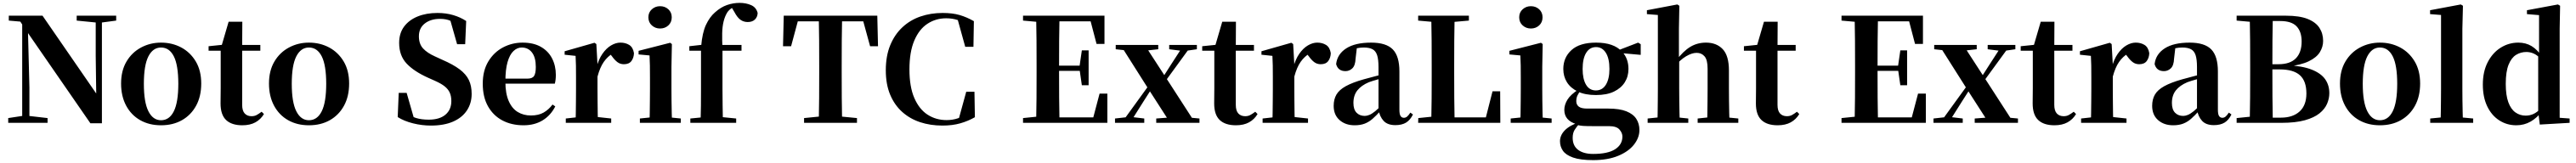

<svg xmlns="http://www.w3.org/2000/svg" viewBox="-20 -853 17872 1132"><path d="M37 0V-33L142 -49H171L310 -33V0ZM134 0V-716H172L184 -245V0ZM512 -710V-744H786V-710L681 -696H653ZM607 3 160 -644 157 -648 121 -703 41 -710V-744H275L668 -174L648 -167L644 -464V-744H687V3Z M1097 17Q1015 17 952.5 -18.5Q890 -54 855 -119.5Q820 -185 820 -273Q820 -362 857.5 -425.5Q895 -489 958.5 -523Q1022 -557 1097 -557Q1174 -557 1237 -523.5Q1300 -490 1338 -426.5Q1376 -363 1376 -273Q1376 -184 1340.5 -119Q1305 -54 1242.5 -18.5Q1180 17 1097 17ZM1097 -18Q1155 -18 1186 -80.5Q1217 -143 1217 -271Q1217 -400 1186 -461.5Q1155 -523 1097 -523Q1041 -523 1009.5 -461.5Q978 -400 978 -271Q978 -143 1009.5 -80.5Q1041 -18 1097 -18Z M1586 -501V-541H1786V-501ZM1661 17Q1587 17 1548.5 -19.5Q1510 -56 1510 -135Q1510 -164 1510.5 -188Q1511 -212 1511 -242V-501H1427V-532L1534 -543L1516 -531L1566 -702H1661L1660 -524V-514V-125Q1660 -84 1677.5 -65Q1695 -46 1725 -46Q1745 -46 1760 -54Q1775 -62 1795 -77L1811 -61Q1789 -24 1752 -3.5Q1715 17 1661 17Z M2123 17Q2041 17 1978.5 -18.5Q1916 -54 1881 -119.5Q1846 -185 1846 -273Q1846 -362 1883.5 -425.5Q1921 -489 1984.5 -523Q2048 -557 2123 -557Q2200 -557 2263 -523.5Q2326 -490 2364 -426.5Q2402 -363 2402 -273Q2402 -184 2366.5 -119Q2331 -54 2268.5 -18.5Q2206 17 2123 17ZM2123 -18Q2181 -18 2212 -80.5Q2243 -143 2243 -271Q2243 -400 2212 -461.5Q2181 -523 2123 -523Q2067 -523 2035.5 -461.5Q2004 -400 2004 -271Q2004 -143 2035.5 -80.5Q2067 -18 2123 -18Z M2969 19Q2907 19 2845 3.5Q2783 -12 2739 -40L2746 -208H2801L2857 -13L2791 -41L2779 -79Q2829 -45 2866.5 -33.5Q2904 -22 2954 -22Q3029 -22 3070 -56.5Q3111 -91 3111 -151Q3111 -185 3100 -209.5Q3089 -234 3064.5 -253.5Q3040 -273 2997 -292L2950 -313Q2852 -357 2800.5 -412Q2749 -467 2749 -555Q2749 -622 2783 -668Q2817 -714 2877 -738.5Q2937 -763 3015 -763Q3074 -763 3124.5 -748Q3175 -733 3214 -707L3207 -546H3151L3098 -733L3169 -703L3178 -661Q3135 -695 3105 -708.5Q3075 -722 3033 -722Q2968 -722 2927 -690Q2886 -658 2886 -601Q2886 -548 2915 -516.5Q2944 -485 2998 -461L3048 -438Q3124 -405 3168.5 -371.5Q3213 -338 3232.5 -297.5Q3252 -257 3252 -201Q3252 -136 3219 -86Q3186 -36 3123 -8.5Q3060 19 2969 19Z M3612 17Q3529 17 3465.5 -16.5Q3402 -50 3365.5 -114.5Q3329 -179 3329 -272Q3329 -363 3368 -427Q3407 -491 3470 -524Q3533 -557 3605 -557Q3681 -557 3732.5 -527.5Q3784 -498 3810 -447Q3836 -396 3836 -333Q3836 -299 3829 -272H3393V-307H3639Q3673 -307 3685 -325.5Q3697 -344 3697 -388Q3697 -454 3670.5 -488.5Q3644 -523 3599 -523Q3568 -523 3542 -498.5Q3516 -474 3501 -422Q3486 -370 3486 -286Q3486 -204 3509 -151.5Q3532 -99 3572 -75Q3612 -51 3663 -51Q3716 -51 3751.5 -71.5Q3787 -92 3813 -127L3832 -114Q3800 -51 3744 -17Q3688 17 3612 17Z M3905 0V-30L4012 -42H4110L4220 -30V0ZM3973 0Q3974 -26 3974.5 -68Q3975 -110 3975.5 -156Q3976 -202 3976 -236V-316Q3976 -366 3975.5 -397.5Q3975 -429 3973 -465L3897 -473V-497L4104 -556L4117 -547L4125 -404V-403V-236Q4125 -202 4125.5 -156Q4126 -110 4126.5 -68Q4127 -26 4128 0ZM4125 -321 4089 -383H4118Q4132 -440 4159 -479Q4186 -518 4219 -537.5Q4252 -557 4284 -557Q4319 -557 4345 -541Q4371 -525 4378 -484Q4377 -452 4360.5 -429.5Q4344 -407 4308 -407Q4282 -407 4262.5 -422Q4243 -437 4224 -464L4201 -491L4235 -485Q4195 -461 4168.5 -423Q4142 -385 4125 -321Z M4419 0V-30L4525 -41H4595L4703 -30V0ZM4486 0Q4487 -26 4487.5 -68Q4488 -110 4488.5 -156Q4489 -202 4489 -236V-313Q4489 -363 4488.5 -398Q4488 -433 4486 -468L4410 -475V-500L4629 -556L4641 -547L4638 -390V-236Q4638 -202 4638.5 -156Q4639 -110 4640 -68Q4641 -26 4642 0ZM4559 -655Q4526 -655 4502 -676.5Q4478 -698 4478 -733Q4478 -767 4502 -788.5Q4526 -810 4559 -810Q4593 -810 4616.5 -788.5Q4640 -767 4640 -733Q4640 -698 4616.5 -676.5Q4593 -655 4559 -655Z M4769 0V-30L4881 -41H4977L5087 -30V0ZM4840 0Q4842 -59 4842.5 -118.5Q4843 -178 4843 -236V-501H4762V-532L4895 -547L4843 -519L4844 -531Q4852 -626 4877.5 -680.5Q4903 -735 4940 -767Q4980 -803 5023 -818Q5066 -833 5111 -833Q5155 -833 5190.5 -817.5Q5226 -802 5236 -763Q5235 -735 5217 -717.5Q5199 -700 5167 -700Q5139 -700 5117 -715.5Q5095 -731 5075 -769L5050 -811V-820H5099V-812Q5075 -809 5056 -796.5Q5037 -784 5026 -768Q5009 -741 5000 -705Q4991 -669 4990 -622.5Q4989 -576 4992 -516V-236Q4992 -178 4993 -118.5Q4994 -59 4995 0ZM4918 -501V-541H5124V-501Z M5558 0V-33L5718 -49H5761L5925 -33V0ZM5660 0Q5662 -86 5662.5 -173Q5663 -260 5663 -349V-394Q5663 -483 5662.5 -570Q5662 -657 5660 -744H5822Q5820 -658 5819.5 -570.5Q5819 -483 5819 -394V-349Q5819 -262 5819.5 -174.5Q5820 -87 5822 0ZM5412 -532 5417 -744H6066L6071 -532H6016L5958 -744L6031 -705H5450L5525 -744L5468 -532Z M6518 19Q6434 19 6363 -4.5Q6292 -28 6238.5 -76Q6185 -124 6155 -196Q6125 -268 6125 -365Q6125 -464 6155.5 -538.5Q6186 -613 6240 -663.5Q6294 -714 6365.5 -738.5Q6437 -763 6519 -763Q6588 -763 6637.5 -748.5Q6687 -734 6736 -706L6733 -528H6676L6619 -734L6696 -708V-675Q6659 -702 6623 -714Q6587 -726 6544 -726Q6472 -726 6414 -688Q6356 -650 6322.5 -571Q6289 -492 6289 -371Q6289 -250 6323 -172Q6357 -94 6415 -56.5Q6473 -19 6547 -19Q6589 -19 6625.5 -31.5Q6662 -44 6702 -74V-37L6627 -12L6683 -216H6740L6743 -39Q6696 -12 6641.5 3.5Q6587 19 6518 19Z M7077 0V-33L7234 -49H7249V0ZM7168 0Q7170 -86 7170.5 -173Q7171 -260 7171 -349V-394Q7171 -483 7170.5 -570Q7170 -657 7168 -744H7330Q7328 -658 7327.5 -569.5Q7327 -481 7327 -389V-360Q7327 -265 7327.5 -176Q7328 -87 7330 0ZM7249 0V-38H7634L7555 -2L7608 -203H7662V0ZM7249 -361V-397H7497V-361ZM7485 -261 7469 -372V-393L7485 -503H7532V-261ZM7077 -710V-744H7249V-696H7234ZM7587 -548 7536 -743 7613 -705H7249V-744H7642V-548Z M7715 0V-30L7804 -40H7835L7918 -30V0ZM7761 0 7992 -319 8014 -299H8009L7913 -149L7819 0ZM8001 0V-30L8144 -41H8185L8301 -30V0ZM8028 -239 8006 -261H8012L8102 -402L8192 -541H8248ZM8098 0 7950 -230 7753 -541H7921L8063 -322L8271 0ZM7720 -511V-541H8015V-511L7906 -499H7831ZM8091 -511V-541H8283V-511L8207 -500H8177Z M8479 -501V-541H8679V-501ZM8554 17Q8480 17 8441.5 -19.5Q8403 -56 8403 -135Q8403 -164 8403.5 -188Q8404 -212 8404 -242V-501H8320V-532L8427 -543L8409 -531L8459 -702H8554L8553 -524V-514V-125Q8553 -84 8570.5 -65Q8588 -46 8618 -46Q8638 -46 8653 -54Q8668 -62 8688 -77L8704 -61Q8682 -24 8645 -3.5Q8608 17 8554 17Z M8739 0V-30L8846 -42H8944L9054 -30V0ZM8807 0Q8808 -26 8808.5 -68Q8809 -110 8809.5 -156Q8810 -202 8810 -236V-316Q8810 -366 8809.5 -397.5Q8809 -429 8807 -465L8731 -473V-497L8938 -556L8951 -547L8959 -404V-403V-236Q8959 -202 8959.5 -156Q8960 -110 8960.5 -68Q8961 -26 8962 0ZM8959 -321 8923 -383H8952Q8966 -440 8993 -479Q9020 -518 9053 -537.5Q9086 -557 9118 -557Q9153 -557 9179 -541Q9205 -525 9212 -484Q9211 -452 9194.5 -429.5Q9178 -407 9142 -407Q9116 -407 9096.5 -422Q9077 -437 9058 -464L9035 -491L9069 -485Q9029 -461 9002.5 -423Q8976 -385 8959 -321Z M9377 17Q9314 17 9273 -19Q9232 -55 9232 -118Q9232 -163 9251 -196Q9270 -229 9316 -254.5Q9362 -280 9440 -302Q9479 -313 9529.5 -326Q9580 -339 9620 -349V-323Q9580 -313 9540 -302Q9500 -291 9476 -282Q9424 -260 9396.5 -225.5Q9369 -191 9369 -138Q9369 -93 9390.5 -70.5Q9412 -48 9448 -48Q9462 -48 9479.5 -55Q9497 -62 9520.5 -81Q9544 -100 9576 -136L9593 -81H9555Q9527 -50 9502 -28Q9477 -6 9447.5 5.5Q9418 17 9377 17ZM9660 16Q9606 16 9578.5 -13.5Q9551 -43 9543 -92V-95V-387Q9543 -440 9533.5 -469.5Q9524 -499 9501.5 -511Q9479 -523 9441 -523Q9416 -523 9389.5 -517.5Q9363 -512 9326 -498L9393 -523L9384 -446Q9382 -398 9361.5 -378.5Q9341 -359 9314 -359Q9262 -359 9249 -408Q9257 -477 9319 -517Q9381 -557 9492 -557Q9596 -557 9642 -510Q9688 -463 9688 -357V-91Q9688 -60 9696 -47.5Q9704 -35 9719 -35Q9731 -35 9741 -43Q9751 -51 9764 -71L9782 -58Q9763 -19 9734 -1.5Q9705 16 9660 16Z M9818 0 9819 -33 9975 -49H9991L9990 0ZM9909 0Q9911 -86 9911.5 -170Q9912 -254 9912 -325V-394Q9912 -483 9911.5 -570Q9911 -657 9909 -744H10071Q10069 -658 10068.5 -571.5Q10068 -485 10068 -405V-342Q10068 -260 10068.5 -173.5Q10069 -87 10071 0ZM9990 0 9991 -38H10357L10279 -3L10334 -219H10387L10388 0ZM9818 -710V-744H10170V-710L10011 -696H9975Z M10460 0V-30L10566 -41H10636L10744 -30V0ZM10527 0Q10528 -26 10528.5 -68Q10529 -110 10529.5 -156Q10530 -202 10530 -236V-313Q10530 -363 10529.5 -398Q10529 -433 10527 -468L10451 -475V-500L10670 -556L10682 -547L10679 -390V-236Q10679 -202 10679.5 -156Q10680 -110 10681 -68Q10682 -26 10683 0ZM10600 -655Q10567 -655 10543 -676.5Q10519 -698 10519 -733Q10519 -767 10543 -788.5Q10567 -810 10600 -810Q10634 -810 10657.5 -788.5Q10681 -767 10681 -733Q10681 -698 10657.5 -676.5Q10634 -655 10600 -655Z M11032 259Q10943 259 10892.5 241Q10842 223 10822 193.5Q10802 164 10802 128Q10802 86 10836 51.5Q10870 17 10939 -6L10942 0Q10917 27 10903.5 49Q10890 71 10890 104Q10890 159 10927.5 187.5Q10965 216 11032 216Q11134 216 11184.5 183.5Q11235 151 11235 95Q11235 70 11214.5 46.5Q11194 23 11142 23H11029Q10987 23 10962.5 21.5Q10938 20 10916 13V9Q10832 -16 10832 -90Q10832 -125 10853.5 -160.5Q10875 -196 10931 -232V-241L10950 -232Q10932 -208 10923.5 -190.5Q10915 -173 10915 -150Q10915 -126 10932.5 -112.5Q10950 -99 10990 -99H11136Q11215 -99 11262.5 -80Q11310 -61 11331.5 -27.5Q11353 6 11353 50Q11353 103 11315.5 151Q11278 199 11206 229Q11134 259 11032 259ZM11051 -193Q10976 -193 10926 -217Q10876 -241 10850.5 -281.5Q10825 -322 10825 -374Q10825 -454 10882 -505.5Q10939 -557 11052 -557Q11114 -557 11158.5 -541.5Q11203 -526 11229 -497L11234 -493Q11277 -446 11277 -374Q11277 -322 11251.5 -281.5Q11226 -241 11176.5 -217Q11127 -193 11051 -193ZM11051 -225Q11096 -225 11120.5 -265Q11145 -305 11145 -374Q11145 -447 11120 -486.5Q11095 -526 11052 -526Q11008 -526 10983.5 -486Q10959 -446 10959 -374Q10959 -305 10982.5 -265Q11006 -225 11051 -225ZM11195 -487V-502H11201L11344 -557L11362 -546V-472Z M11410 0V-30L11515 -41H11587L11692 -30V0ZM11478 0Q11479 -26 11479.5 -68Q11480 -110 11480.5 -156Q11481 -202 11481 -236V-749L11405 -755V-782L11616 -822L11630 -813L11627 -653V-451L11629 -437V-236Q11629 -202 11629.5 -156Q11630 -110 11631 -68Q11632 -26 11633 0ZM11757 0V-30L11860 -41H11930L12039 -30V0ZM11822 0Q11824 -26 11824.5 -67.5Q11825 -109 11825.5 -155Q11826 -201 11826 -236V-376Q11826 -437 11805 -461.5Q11784 -486 11750 -486Q11717 -486 11676.5 -462Q11636 -438 11593 -387L11561 -432H11607Q11658 -499 11706.5 -528Q11755 -557 11815 -557Q11888 -557 11931 -511.5Q11974 -466 11974 -363V-236Q11974 -201 11974.5 -155Q11975 -109 11976 -67.5Q11977 -26 11978 0Z M12237 -501V-541H12437V-501ZM12312 17Q12238 17 12199.5 -19.5Q12161 -56 12161 -135Q12161 -164 12161.5 -188Q12162 -212 12162 -242V-501H12078V-532L12185 -543L12167 -531L12217 -702H12312L12311 -524V-514V-125Q12311 -84 12328.5 -65Q12346 -46 12376 -46Q12396 -46 12411 -54Q12426 -62 12446 -77L12462 -61Q12440 -24 12403 -3.5Q12366 17 12312 17Z M12755 0V-33L12912 -49H12927V0ZM12846 0Q12848 -86 12848.5 -173Q12849 -260 12849 -349V-394Q12849 -483 12848.5 -570Q12848 -657 12846 -744H13008Q13006 -658 13005.5 -569.5Q13005 -481 13005 -389V-360Q13005 -265 13005.5 -176Q13006 -87 13008 0ZM12927 0V-38H13312L13233 -2L13286 -203H13340V0ZM12927 -361V-397H13175V-361ZM13163 -261 13147 -372V-393L13163 -503H13210V-261ZM12755 -710V-744H12927V-696H12912ZM13265 -548 13214 -743 13291 -705H12927V-744H13320V-548Z M13393 0V-30L13482 -40H13513L13596 -30V0ZM13439 0 13670 -319 13692 -299H13687L13591 -149L13497 0ZM13679 0V-30L13822 -41H13863L13979 -30V0ZM13706 -239 13684 -261H13690L13780 -402L13870 -541H13926ZM13776 0 13628 -230 13431 -541H13599L13741 -322L13949 0ZM13398 -511V-541H13693V-511L13584 -499H13509ZM13769 -511V-541H13961V-511L13885 -500H13855Z M14157 -501V-541H14357V-501ZM14232 17Q14158 17 14119.5 -19.5Q14081 -56 14081 -135Q14081 -164 14081.5 -188Q14082 -212 14082 -242V-501H13998V-532L14105 -543L14087 -531L14137 -702H14232L14231 -524V-514V-125Q14231 -84 14248.5 -65Q14266 -46 14296 -46Q14316 -46 14331 -54Q14346 -62 14366 -77L14382 -61Q14360 -24 14323 -3.5Q14286 17 14232 17Z M14417 0V-30L14524 -42H14622L14732 -30V0ZM14485 0Q14486 -26 14486.5 -68Q14487 -110 14487.5 -156Q14488 -202 14488 -236V-316Q14488 -366 14487.5 -397.5Q14487 -429 14485 -465L14409 -473V-497L14616 -556L14629 -547L14637 -404V-403V-236Q14637 -202 14637.5 -156Q14638 -110 14638.5 -68Q14639 -26 14640 0ZM14637 -321 14601 -383H14630Q14644 -440 14671 -479Q14698 -518 14731 -537.5Q14764 -557 14796 -557Q14831 -557 14857 -541Q14883 -525 14890 -484Q14889 -452 14872.5 -429.5Q14856 -407 14820 -407Q14794 -407 14774.5 -422Q14755 -437 14736 -464L14713 -491L14747 -485Q14707 -461 14680.5 -423Q14654 -385 14637 -321Z M15055 17Q14992 17 14951 -19Q14910 -55 14910 -118Q14910 -163 14929 -196Q14948 -229 14994 -254.5Q15040 -280 15118 -302Q15157 -313 15207.5 -326Q15258 -339 15298 -349V-323Q15258 -313 15218 -302Q15178 -291 15154 -282Q15102 -260 15074.5 -225.5Q15047 -191 15047 -138Q15047 -93 15068.5 -70.5Q15090 -48 15126 -48Q15140 -48 15157.5 -55Q15175 -62 15198.5 -81Q15222 -100 15254 -136L15271 -81H15233Q15205 -50 15180 -28Q15155 -6 15125.5 5.5Q15096 17 15055 17ZM15338 16Q15284 16 15256.5 -13.5Q15229 -43 15221 -92V-95V-387Q15221 -440 15211.5 -469.5Q15202 -499 15179.5 -511Q15157 -523 15119 -523Q15094 -523 15067.5 -517.5Q15041 -512 15004 -498L15071 -523L15062 -446Q15060 -398 15039.5 -378.5Q15019 -359 14992 -359Q14940 -359 14927 -408Q14935 -477 14997 -517Q15059 -557 15170 -557Q15274 -557 15320 -510Q15366 -463 15366 -357V-91Q15366 -60 15374 -47.5Q15382 -35 15397 -35Q15409 -35 15419 -43Q15429 -51 15442 -71L15460 -58Q15441 -19 15412 -1.5Q15383 16 15338 16Z M15496 0V-33L15653 -49H15668V0ZM15587 0Q15589 -88 15589.5 -178.5Q15590 -269 15590 -360V-399Q15590 -485 15589.5 -571Q15589 -657 15587 -744H15747Q15745 -659 15744.5 -572.5Q15744 -486 15744 -396V-375Q15744 -274 15744.5 -181.5Q15745 -89 15747 0ZM15668 0V-36H15803Q15886 -36 15933 -79Q15980 -122 15980 -204Q15980 -290 15935 -330.5Q15890 -371 15795 -371H15668V-407H15786Q15867 -407 15907 -448Q15947 -489 15947 -565Q15947 -633 15912 -670Q15877 -707 15798 -707H15668V-744H15838Q15932 -744 15988.5 -721.5Q16045 -699 16070.5 -659.5Q16096 -620 16096 -569Q16096 -528 16073.5 -491Q16051 -454 15996.5 -427.5Q15942 -401 15846 -390L15848 -400Q15953 -395 16017 -369.5Q16081 -344 16110 -303Q16139 -262 16139 -206Q16139 -169 16123.5 -132.5Q16108 -96 16071 -66Q16034 -36 15969.5 -18Q15905 0 15808 0ZM15496 -710V-744H15668V-696H15653Z M16490 17Q16408 17 16345.5 -18.5Q16283 -54 16248 -119.5Q16213 -185 16213 -273Q16213 -362 16250.5 -425.5Q16288 -489 16351.5 -523Q16415 -557 16490 -557Q16567 -557 16630 -523.5Q16693 -490 16731 -426.5Q16769 -363 16769 -273Q16769 -184 16733.5 -119Q16698 -54 16635.5 -18.5Q16573 17 16490 17ZM16490 -18Q16548 -18 16579 -80.5Q16610 -143 16610 -271Q16610 -400 16579 -461.5Q16548 -523 16490 -523Q16434 -523 16402.5 -461.5Q16371 -400 16371 -271Q16371 -143 16402.5 -80.5Q16434 -18 16490 -18Z M16839 0V-30L16950 -41H17021L17137 -30V0ZM16911 0Q16912 -36 16912.5 -76.5Q16913 -117 16913.5 -158Q16914 -199 16914 -236V-749L16838 -755V-782L17051 -822L17066 -813L17062 -653V-236Q17062 -199 17062.5 -158Q17063 -117 17064 -76.5Q17065 -36 17066 0Z M17436 17Q17371 17 17318 -17Q17265 -51 17234.5 -114.5Q17204 -178 17204 -266Q17204 -356 17238 -421.5Q17272 -487 17328 -522Q17384 -557 17450 -557Q17502 -557 17542 -533Q17582 -509 17616 -458H17625L17607 -443Q17582 -470 17557 -481Q17532 -492 17506 -492Q17467 -492 17434.5 -472Q17402 -452 17382.5 -403.5Q17363 -355 17363 -271Q17363 -191 17381 -142.5Q17399 -94 17430.5 -72Q17462 -50 17501 -50Q17530 -50 17555 -61.5Q17580 -73 17604 -98L17625 -80H17614Q17581 -35 17536 -9Q17491 17 17436 17ZM17599 12 17588 -79V-81V-464L17594 -476V-748L17510 -755V-782L17725 -822L17740 -813L17737 -655V-35L17806 -30V0Z"/></svg>

Font: Noto Serif TC ExtraLight ExtraBold
Style: Regular
Weight: 800
Version: Version 2.002-H1;hotconv 1.1.0;makeotfexe 2.6.0